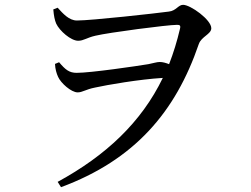

<svg xmlns="http://www.w3.org/2000/svg" viewBox="-20 -729 1040 796"><path d="M299 -644C266 -644 241 -673 219 -697L201 -690C203 -664 207 -645 213 -631C227 -601 274 -560 304 -560C327 -560 340 -573 376 -581C430 -594 674 -626 714 -626C725 -626 730 -624 726 -609C714 -558 699 -509 681 -463C668 -468 655 -472 642 -472C630 -472 616 -467 595 -463C547 -455 356 -427 298 -427C267 -427 251 -440 225 -471L208 -464C209 -443 214 -425 221 -410C232 -385 275 -346 302 -346C322 -346 334 -358 374 -366C424 -377 556 -400 655 -406C566 -222 419 -84 219 25L233 47C538 -66 708 -265 804 -546C815 -578 856 -587 856 -612C856 -647 770 -709 739 -709C719 -709 710 -684 680 -681C629 -674 359 -644 299 -644Z"/></svg>

Font: Noto Serif TC Medium
Style: Regular
Weight: 500
Designer: Ryoko NISHIZUKA 西塚涼子 (kana & ideographs); Frank Grießhammer (Latin, Greek & Cyrillic); Wenlong ZHANG 张文龙 (bopomofo); San
Foundry: Adobe
Version: Version 2.001;hotconv 1.1.0;makeotfexe 2.6.0